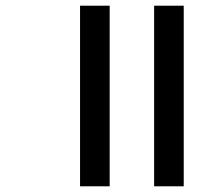

<svg xmlns="http://www.w3.org/2000/svg" viewBox="-20 -654 750 674"><path d="M261 0ZM261 -634H365V0H261ZM521 -634H625V0H521Z"/></svg>

Font: Biryani SemiBold
Style: Regular
Weight: 600
Designer: Dan Reynolds and Mathieu Réguer
Foundry: Dan Reynolds and Mathieu Réguer
Version: Version 1.004; ttfautohint (v1.1) -l 5 -r 5 -G 72 -x 0 -D la